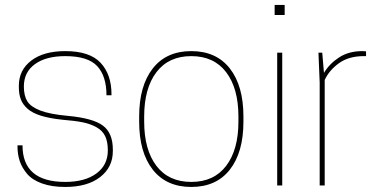

<svg xmlns="http://www.w3.org/2000/svg" viewBox="-20 -740 1522 766"><path d="M240.2 -14.2Q318.8 -14.2 364.5 -47.9Q410.2 -81.5 410.2 -140.1Q410.2 -174.3 399.7 -196.5Q389.2 -218.8 365.2 -232.2Q341.3 -245.6 310.3 -252Q279.3 -258.3 230 -262.2Q178.2 -267.6 143.6 -278.3Q108.9 -289.1 89.8 -306.2Q70.8 -323.2 63 -343.8Q55.2 -364.3 55.2 -392.1V-397.9Q55.2 -460.4 104.7 -498.3Q154.3 -536.1 240.2 -536.1Q337.9 -536.1 381.3 -489.5Q424.8 -442.9 424.8 -363.8V-359.9H404.8Q404.8 -436.5 367.7 -476.3Q330.6 -516.1 240.2 -516.1Q163.6 -516.1 119.4 -484.1Q75.2 -452.1 75.2 -395Q75.2 -357.9 89.1 -335.7Q103 -313.5 141.4 -298.8Q179.7 -284.2 250 -277.8Q350.6 -268.6 390.4 -239Q430.2 -209.5 430.2 -143.1V-137.2Q430.2 -72.8 379.4 -33.4Q328.6 5.9 240.2 5.9Q186.5 5.9 147.7 -8.1Q108.9 -22 88.4 -46.1Q67.9 -70.3 58.8 -97.2Q49.8 -124 49.8 -155.8V-160.2H69.8Q69.8 -14.2 240.2 -14.2Z M535.2 -254.9V-274.9Q535.2 -397.5 589.4 -466.8Q643.6 -536.1 743.2 -536.1Q842.8 -536.1 897 -466.8Q951.2 -397.5 951.2 -274.9V-254.9Q951.2 -132.3 897 -63.2Q842.8 5.9 743.2 5.9Q643.6 5.9 589.4 -63.2Q535.2 -132.3 535.2 -254.9ZM931.2 -254.9V-274.9Q931.2 -387.7 882.3 -451.9Q833.5 -516.1 743.2 -516.1Q652.8 -516.1 604 -451.9Q555.2 -387.7 555.2 -274.9V-254.9Q555.2 -142.6 604 -78.4Q652.8 -14.2 743.2 -14.2Q833.5 -14.2 882.3 -78.4Q931.2 -142.6 931.2 -254.9Z M1085.9 0V-529.8H1106V0ZM1115.7 -720.2V-680.2H1075.7V-720.2Z M1425.8 -536.1 1440.4 -535.2V-516.1H1431.6Q1371.6 -516.1 1332.5 -488Q1293.5 -460 1275.4 -420.9V0H1255.4V-410.2L1250.5 -529.8H1265.6L1272.5 -449.2Q1293.9 -485.4 1332.5 -510.7Q1371.1 -536.1 1425.8 -536.1Z"/></svg>

Font: Cooper Hewitt
Style: Thin
Weight: 701
Designer: Village Type and Design LLC
Foundry: Cooper Hewitt Smithsonian Design Museum
Version: 1.000